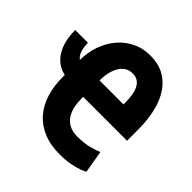

<svg xmlns="http://www.w3.org/2000/svg" viewBox="-206 -878 1047 1047"><g transform="rotate(45 318.0 -354.5)"><path d="M-17.1 -528.3H81.5Q81.5 -494.1 89.8 -469.7Q98.1 -445.3 114.7 -432.4Q131.3 -419.4 156.2 -419.4V-311Q101.1 -311 62.5 -337.4Q23.9 -363.8 3.4 -412.6Q-17.1 -461.4 -17.1 -528.3ZM402.3 11.2Q330.1 11.2 276.4 -11.5Q222.7 -34.2 187 -75.2Q151.4 -116.2 133.8 -172.6Q116.2 -229 116.2 -296.4V-423.8Q116.2 -489.3 135.5 -543.5Q154.8 -597.7 189.9 -637.7Q225.1 -677.7 271.7 -699.2Q318.4 -720.7 372.6 -720.2Q431.6 -720.2 476.1 -696.8Q520.5 -673.3 550.5 -628.9Q580.6 -584.5 595.2 -522.7Q609.9 -460.9 609.9 -383.8V-301.3H232.4V-427.7H456.1V-442.9Q456.1 -472.2 451.9 -497.8Q447.8 -523.4 438.2 -542.5Q428.7 -561.5 412.6 -572.3Q396.5 -583 372.6 -583Q346.7 -583 327.4 -570.6Q308.1 -558.1 295.7 -536.4Q283.2 -514.6 277.1 -485.8Q271 -457 271 -423.8V-296.4Q271 -260.7 277.3 -229.7Q283.7 -198.7 298.6 -175.5Q313.5 -152.3 339.1 -138.9Q364.7 -125.5 402.3 -125.5Q453.6 -125.5 491.7 -135.5Q529.8 -145.5 550.8 -154.8L572.8 -25.4Q565.9 -20 543 -11.5Q520 -2.9 484.1 4.2Q448.2 11.2 402.3 11.2Z"/></g></svg>

Font: Roboto Condensed ExtraBold
Style: Regular
Weight: 800
Designer: Christian Robertson
Foundry: Google
Version: Version 3.008; 2023